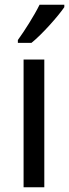

<svg xmlns="http://www.w3.org/2000/svg" viewBox="-20 -786 290 806"><path d="M250 -766H146C124 -721 82 -655 55 -618V-606H112C157 -642 225 -719 250 -756ZM166 0V-536H79V0Z"/></svg>

Font: Noto Sans Thai
Style: Regular
Weight: 400
Designer: Monotype Design Team
Foundry: Monotype Imaging Inc.
Version: Version 1.901